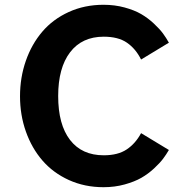

<svg xmlns="http://www.w3.org/2000/svg" viewBox="-20 -761 762 796"><path d="M680.2 -139.2Q669.4 -120.6 656.2 -103Q643.1 -85.4 618.7 -62.7Q594.2 -40 566.2 -23.9Q538.1 -7.8 496.8 3.7Q455.6 15.1 409.2 15.1Q331.1 15.1 265.6 -14.6Q200.2 -44.4 156 -95.5Q111.8 -146.5 87.4 -215.3Q63 -284.2 63 -361.8Q63 -439.9 87.2 -509Q111.3 -578.1 155.3 -629.6Q199.2 -681.2 264.9 -711.2Q330.6 -741.2 409.2 -741.2Q455.6 -741.2 496.6 -730Q537.6 -718.8 565.7 -702.4Q593.8 -686 617.9 -663.3Q642.1 -640.6 655.8 -622.1Q669.4 -603.5 680.2 -584L564.9 -514.2Q542.5 -559.1 506.3 -584Q470.2 -608.9 410.2 -608.9Q319.8 -608.9 270.5 -544.2Q221.2 -479.5 221.2 -362.8Q221.2 -244.6 270.3 -180.9Q319.3 -117.2 410.2 -117.2Q468.8 -117.2 505.1 -141.4Q541.5 -165.5 564.9 -209Z"/></svg>

Font: Stilu SemiBold
Style: Regular
Weight: 600
Designer: Genilson Lima Santos
Foundry: Genilson Lima Santos
Version: Version 1.200;PS 001.200;hotconv 1.0.88;makeotf.lib2.5.64775